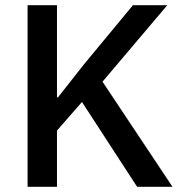

<svg xmlns="http://www.w3.org/2000/svg" viewBox="-20 -718 700 738"><path d="M507 0 295 -326 199 -216V0H86V-698H199V-344H203L303 -471L491 -698H623L374 -404L643 0Z"/></svg>

Font: IBM Plex Sans Medm
Style: Regular
Weight: 500
Designer: Mike Abbink, Paul van der Laan, Pieter van Rosmalen
Foundry: Bold Monday
Version: Version 3.005